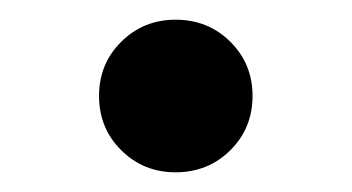

<svg xmlns="http://www.w3.org/2000/svg" viewBox="-20 -443 359 196"><path d="M159.2 -267.1Q126.5 -267.1 103.8 -289.6Q81.1 -312 81.1 -345.2Q81.1 -377.9 103.8 -400.4Q126.5 -422.9 159.2 -422.9Q192.4 -422.9 215.1 -400.4Q237.8 -377.9 237.8 -345.2Q237.8 -312 215.1 -289.6Q192.4 -267.1 159.2 -267.1Z"/></svg>

Font: Inter SemiBold
Style: Regular
Weight: 600
Designer: Rasmus Andersson
Foundry: rsms
Version: Version 4.001;git-9221beed3